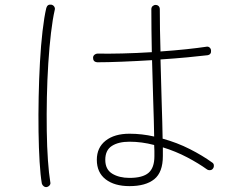

<svg xmlns="http://www.w3.org/2000/svg" viewBox="-20 -784 1040 817"><path d="M531 8Q467 8 429.5 -21Q392 -50 392 -104Q392 -156 429.5 -185.5Q467 -215 531 -215Q584 -215 636 -203Q635 -268 632 -354Q629 -440 627 -528Q562 -524 499.5 -521.5Q437 -519 393 -519Q376 -521 376 -538Q376 -546 382 -551Q388 -556 395 -556Q438 -555 500 -556.5Q562 -558 626 -562Q625 -611 624.5 -657.5Q624 -704 624 -745Q624 -753 629.5 -758Q635 -763 642 -763Q650 -763 655 -758Q660 -753 660 -745Q660 -661 663 -565Q721 -569 772.5 -574.5Q824 -580 857 -585Q865 -587 871 -582.5Q877 -578 878 -570Q880 -552 863 -549Q830 -545 777 -540Q724 -535 663 -531Q665 -438 668 -348.5Q671 -259 672 -194Q734 -177 788 -149.5Q842 -122 882 -93Q889 -89 890 -81.5Q891 -74 887 -68Q883 -61 875 -60Q867 -59 861 -63Q825 -89 776.5 -114.5Q728 -140 673 -157V-120Q673 -51 636.5 -21.5Q600 8 531 8ZM179 12Q172 13 166 8.5Q160 4 158 -3Q152 -38 148.5 -95.5Q145 -153 144 -224Q143 -295 144.5 -371Q146 -447 150 -519Q154 -591 161 -651.5Q168 -712 177 -750Q182 -767 199 -764Q207 -762 211 -755.5Q215 -749 213 -742Q204 -703 197 -644Q190 -585 185.5 -514.5Q181 -444 179.5 -370.5Q178 -297 179 -227.5Q180 -158 184 -101.5Q188 -45 194 -9Q196 -2 191.5 4Q187 10 179 12ZM531 -27Q587 -27 612 -48.5Q637 -70 637 -119Q637 -130 637 -142Q637 -154 636 -167Q583 -181 531 -181Q484 -181 456 -163Q428 -145 428 -104Q428 -63 457.5 -45Q487 -27 531 -27Z"/></svg>

Font: Zen Maru Gothic Light
Style: Regular
Weight: 300
Designer: Yoshimichi Ohira
Foundry: Positype
Version: Version 1.001